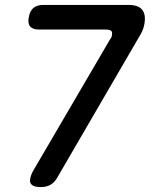

<svg xmlns="http://www.w3.org/2000/svg" viewBox="-20 -750 640 780"><path d="M117 -60 427 -590Q432 -596 433.5 -601Q435 -606 435 -610Q437 -621 430.5 -625.5Q424 -630 407 -630H138Q113 -630 102.5 -642.5Q92 -655 97 -680Q101 -705 115.5 -717.5Q130 -730 156 -730H501Q541 -730 557 -711Q573 -692 567 -655Q565 -642 561 -631.5Q557 -621 552 -612L210 -24Q199 -7 183.5 1.5Q168 10 145 10Q121 10 110 1.5Q99 -7 103 -25Q104 -32 107.5 -41Q111 -50 117 -60Z"/></svg>

Font: Maple Mono Medium
Style: Italic
Weight: 500
Italic angle: -10°
Monospace: yes
Designer: subframe7536
Version: Version 7.000